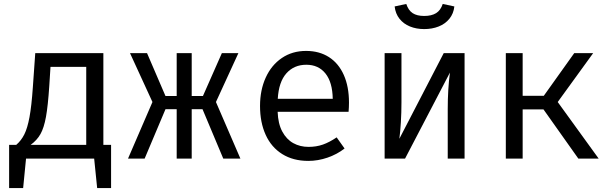

<svg xmlns="http://www.w3.org/2000/svg" viewBox="-20 -812 3117 983"><path d="M509.2 -70.3H548.7V150.8H477.4L462.1 0H113.3L98.5 150.8H26.7V-70.3H63.1Q88.7 -92.3 104.6 -124.1Q120.5 -155.9 131 -212.3Q141.5 -268.7 148.2 -365.6L160.5 -540H509.2ZM421.5 -469.7H238.5L232.3 -371.8Q225.6 -270.3 215.4 -213.8Q205.1 -157.4 187.2 -125.6Q169.2 -93.8 136.9 -70.3H421.5Z M961.5 0H884.6V-252.8H827.2L720.5 0H635.4L760.5 -289.7L645.6 -540H732.8L827.2 -320.5H884.6V-540H961.5V-320.5H1019L1115.9 -540H1200.5L1085.6 -289.7L1210.8 0H1123.1L1016.9 -252.8H961.5Z M1401.5 -239.5Q1403.6 -179 1425.1 -138.7Q1446.7 -98.5 1481.5 -79.2Q1516.4 -60 1559.5 -60Q1599.5 -60 1633.1 -71.8Q1666.7 -83.6 1703.6 -108.7L1744.1 -51.8Q1706.2 -22.1 1657.2 -5.1Q1608.2 11.8 1558.5 11.8Q1481 11.8 1425.1 -23.1Q1369.2 -57.9 1340.3 -121.5Q1311.3 -185.1 1311.3 -269.2Q1311.3 -350.8 1340.5 -414.9Q1369.7 -479 1423.1 -515.1Q1476.4 -551.3 1547.2 -551.3Q1614.9 -551.3 1664.4 -519.5Q1713.8 -487.7 1740.3 -427.9Q1766.7 -368.2 1766.7 -286.7Q1766.7 -263.1 1764.6 -239.5ZM1402.1 -306.2H1683.6Q1682.1 -391.3 1646.2 -435.9Q1610.3 -480.5 1548.2 -480.5Q1485.6 -480.5 1446.4 -436.7Q1407.2 -392.8 1402.1 -306.2Z M2358.5 -540V0H2272.3V-252.8Q2272.3 -356.4 2283.6 -440.5L2053.8 0H1949.2V-540H2035.4V-287.7Q2035.4 -236.4 2032.3 -185.1Q2029.2 -133.8 2024.6 -101.5L2251.8 -540ZM2000.5 -779 2060 -791.8Q2070.8 -759 2092.8 -744.6Q2114.9 -730.3 2151.8 -730.3Q2189.2 -730.3 2212.6 -744.6Q2235.9 -759 2246.7 -791.8L2306.2 -779Q2302.1 -742.1 2280.8 -715.9Q2259.5 -689.7 2225.9 -676.4Q2192.3 -663.1 2151.8 -663.1Q2111.8 -663.1 2079 -676.4Q2046.2 -689.7 2025.4 -715.9Q2004.6 -742.1 2000.5 -779Z M2655.9 0H2569.7V-540H2655.9V-321.5H2764.1L2920 -540H3016.9L2835.4 -289.7L3045.1 0H2941L2762.6 -251.8H2655.9Z"/></svg>

Font: Fira Code
Style: Regular
Weight: 400
Designer: Carrois Corporate, Edenspiekermann AG, Nikita Prokopov
Foundry: Carrois Corporate, Edenspiekermann AG, Nikita Prokopov
Version: Version 5.002